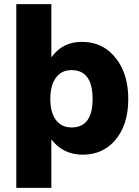

<svg xmlns="http://www.w3.org/2000/svg" viewBox="-20 -736 672 931"><path d="M229 -716V-458Q283 -533 376 -533Q484 -533 547 -447Q602 -372 602 -256Q602 -125 533 -50Q474 14 381 14Q286 14 229 -60V175H59V-716ZM327 -396Q278 -396 251 -359Q224 -322 224 -256Q224 -191 251 -154.5Q278 -118 327 -118Q429 -118 429 -256Q429 -396 327 -396Z"/></svg>

Font: Almarai ExtraBold
Style: Regular
Weight: 800
Designer: Boutros International 2019
Foundry: Created by Boutros International 2019
Version: Version 1.10